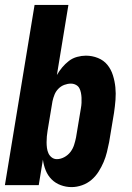

<svg xmlns="http://www.w3.org/2000/svg" viewBox="-20 -755 540 783"><path d="M272 8Q249 8 227.5 0Q206 -8 190.5 -23.5Q175 -39 166.5 -60Q158 -81 155 -104L138 0H0L121 -735H259L212 -449Q221 -465 233.5 -480Q246 -495 261 -506.5Q276 -518 294.5 -523Q313 -528 330 -528Q356 -528 379.5 -518.5Q403 -509 418 -490.5Q433 -472 440.5 -448Q448 -424 450.5 -399Q453 -374 451 -348Q449 -322 445 -295L425 -175Q421 -155 416 -134.5Q411 -114 402.5 -94Q394 -74 382 -55Q370 -36 353 -21.5Q336 -7 314.5 0.5Q293 8 272 8ZM212 -106Q227 -106 242 -114Q257 -122 267 -135Q277 -148 282 -163.5Q287 -179 290 -194L310 -314Q312 -325 312.5 -335.5Q313 -346 312.5 -356.5Q312 -367 310 -377Q308 -387 303.5 -395.5Q299 -404 289.5 -409Q280 -414 269 -414Q256 -414 242.5 -409Q229 -404 218.5 -393.5Q208 -383 202.5 -369.5Q197 -356 194 -342L174 -222Q172 -210 171 -198.5Q170 -187 170 -175Q170 -163 171.5 -151.5Q173 -140 177.5 -130Q182 -120 191 -113Q200 -106 212 -106Z"/></svg>

Font: Iosevka Term Curly Hv Obl
Style: Regular
Weight: 900
Italic angle: -9°
Designer: Belleve Invis
Foundry: Belleve Invis
Version: Version 32.3.0